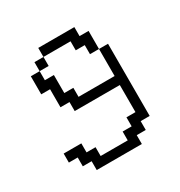

<svg xmlns="http://www.w3.org/2000/svg" viewBox="-114 -359 423 450"><g transform="rotate(-30 97.5 -134.0)"><path d="M23.9 23.9V0H0V-23.9H-23.9V-48.3H23.9V-23.9H48.3V0H121.6V-23.9H146V-48.3H170.4V-121.6H48.3V-146H23.9V-194.8H0V-243.7H23.9V-219.2H48.3V-170.4H72.8V-146H170.4V-219.2H194.8V-23.9H170.4V0H146V23.9ZM23.9 -243.7V-268.1H48.3V-243.7ZM146 -219.2V-243.7H121.6V-268.1H48.3V-292.5H146V-268.1H170.4V-219.2Z"/></g></svg>

Font: FS Mondwest Regular
Style: Regular
Weight: 400
Designer: NZWStudios2024
Foundry: https://fontstruct.com
Version: Version 1.0